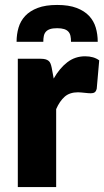

<svg xmlns="http://www.w3.org/2000/svg" viewBox="-20 -756 421 776"><path d="M197 -438.5Q221 -480.5 252.2 -504.5Q283.5 -528.5 324 -528.5Q359 -528.5 381 -512L371 -398Q368.5 -387 362.8 -383Q357 -379 347 -379Q343 -379 336.5 -379.5Q330 -380 323 -380.8Q316 -381.5 308.8 -382.2Q301.5 -383 295.5 -383Q261.5 -383 241.2 -365Q221 -347 207 -315V0H52V-518.5H144Q155.5 -518.5 163.2 -516.5Q171 -514.5 176.2 -510.2Q181.5 -506 184.2 -499Q187 -492 189 -482ZM211 -736Q258 -736 289.5 -724Q321 -712 340 -691.8Q359 -671.5 367 -644.5Q375 -617.5 375 -587H267Q267 -600.5 264.8 -611Q262.5 -621.5 256.2 -628.2Q250 -635 239 -638.5Q228 -642 211 -642Q193.5 -642 182.8 -638.5Q172 -635 165.8 -628.2Q159.5 -621.5 157.2 -611Q155 -600.5 155 -587H47Q47 -617.5 55 -644.5Q63 -671.5 82 -691.8Q101 -712 132.5 -724Q164 -736 211 -736Z"/></svg>

Font: Lato ExtraBold
Style: Regular
Weight: 800
Designer: Lukasz Dziedzic with Adam Twardoch and Botio Nikoltchev
Foundry: tyPoland Lukasz Dziedzic
Version: Version 2.015; 2015-08-06; http://www.latofonts.com/